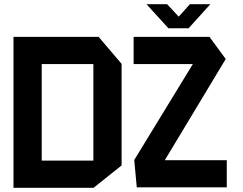

<svg xmlns="http://www.w3.org/2000/svg" viewBox="-20 -889 1151 911"><path d="M44 2V-714H448L557 -586V-104L424 2ZM614 -585V-714H974L1051 -609L762 -129H1056V0H629L617 -129V-130L895 -585ZM178 -585V-127H423V-585ZM779 -755 676 -868V-869H773L828 -810L881 -869H977V-868L875 -755Z"/></svg>

Font: Foldit Thin SemiBold
Style: Regular
Weight: 600
Version: Version 1.003